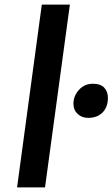

<svg xmlns="http://www.w3.org/2000/svg" viewBox="-20 -819 491 838"><path d="M54.5 -1 162.5 -799H285L176.5 -1ZM365 -304.5Q337 -304.5 318.8 -321.8Q300.5 -339 300.5 -366Q300.5 -400.5 324.8 -427Q349 -453.5 385.5 -453.5Q419 -453.5 435 -436.2Q451 -419 451 -392Q451 -352 427.8 -328.2Q404.5 -304.5 365 -304.5Z"/></svg>

Font: Merriweather Sans Medium
Style: Italic
Weight: 500
Italic angle: -7.5°
Designer: Eben Sorkin
Foundry: Eben Sorkin
Version: Version 2.001